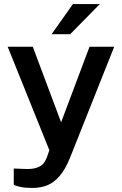

<svg xmlns="http://www.w3.org/2000/svg" viewBox="-20 -760 602 949"><path d="M48 153V73L101 75Q140.5 77 163 68.5Q185.5 60 194.8 48.2Q204 36.5 210.5 21L224 -17.5L18 -529H142L282 -155.5L422.5 -529H544.5L326 20Q302.5 78 274.2 110.5Q246 143 213.2 156Q180.5 169 139 169Q106 169 82.5 164.2Q59 159.5 48 153ZM473.5 -740 327 -591H235L340.5 -740Z"/></svg>

Font: 1883 Sans SemiBold
Style: Regular
Weight: 600
Designer: 1883 Sans project is a fork of Public Sans.
Version: Version 1.009